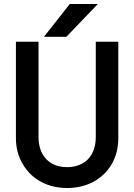

<svg xmlns="http://www.w3.org/2000/svg" viewBox="-20 -920 675 966"><path d="M472.2 -899.9 314 -734.9H201.2L331.1 -899.9ZM187 -4.9Q127.9 -36.6 94.2 -95.2Q60.1 -151.9 60.1 -225.1V-710H173.8V-231Q173.8 -161.1 212.9 -119.1Q251.5 -79.1 317.9 -79.1Q382.8 -79.1 422.9 -119.1Q461.9 -161.1 461.9 -231V-710H575.2V-225.1Q575.2 -151.9 542 -94.2Q508.8 -37.1 449.2 -4.9Q390.6 25.9 317.9 25.9Q245.6 25.9 187 -4.9Z"/></svg>

Font: D-DIN-PRO SemiBold
Style: Bold
Weight: 600
Designer: datto
Foundry: CyberFei
Version: Version 1.000;hotconv 1.0.109;makeotfexe 2.5.65596